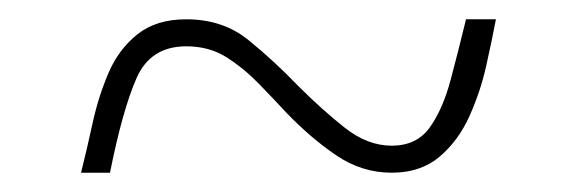

<svg xmlns="http://www.w3.org/2000/svg" viewBox="-20 -456 599 199"><path d="M64 -277Q70 -301 76 -328.5Q82 -356 92.5 -380.5Q103 -405 122.5 -420.5Q142 -436 173 -436Q211 -436 237.5 -414.5Q264 -393 289 -367Q314 -342 337.5 -323.5Q361 -305 386 -305Q412 -305 425.5 -324Q439 -343 447 -373Q455 -403 463 -436H494Q490 -415 484 -388Q478 -361 466.5 -335.5Q455 -310 435.5 -293.5Q416 -277 386 -277Q355 -277 328.5 -295Q302 -313 277 -339Q264 -353 248.5 -369Q233 -385 215 -396.5Q197 -408 173 -408Q136 -408 121.5 -375Q107 -342 94 -277Z"/></svg>

Font: Noto Serif Devanagari Thin
Style: Regular
Weight: 100
Designer: Universal Thirst, Indian Type Foundry and the Monotype Design Team
Foundry: Monotype Imaging Inc.
Version: Version 2.004; ttfautohint (v1.8.4.7-5d5b)